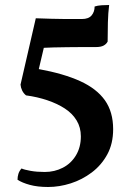

<svg xmlns="http://www.w3.org/2000/svg" viewBox="-20 -576 521 767"><path d="M123 -503Q158 -502 186 -501Q214 -500 242.5 -500Q271 -500 307 -500Q334 -500 346 -514.5Q358 -529 358 -550Q370 -554 386 -555Q402 -556 416 -556Q412 -524 411 -486.5Q410 -449 410 -410Q405 -400 394 -394Q383 -388 363 -388Q339 -388 309 -388Q279 -388 248.5 -387.5Q218 -387 193 -386.5Q168 -386 155 -385L135 -300Q234 -282 300 -252Q366 -222 399 -175.5Q432 -129 432 -60Q432 -2 408.5 41Q385 84 346.5 113Q308 142 262.5 156.5Q217 171 172 171Q130 171 99 162.5Q68 154 50 142Q50 130 53.5 118.5Q57 107 66 97Q77 102 102 106.5Q127 111 159 111Q198 111 231 94Q264 77 283.5 44.5Q303 12 303 -31Q303 -67 286 -95Q269 -123 239 -142.5Q209 -162 169 -175.5Q129 -189 84 -195Q74 -203 68.5 -214.5Q63 -226 62 -238Z"/></svg>

Font: Vollkorn SemiBold
Style: Regular
Weight: 600
Designer: Friedrich Althausen
Foundry: Friedrich Althausen
Version: Version 5.000